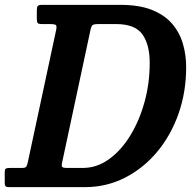

<svg xmlns="http://www.w3.org/2000/svg" viewBox="-60 -770 806 790"><path d="M-40.5 -17.5V-61Q-40.5 -74 -35.8 -76.5Q-31 -79 -18 -79H30.5Q44.5 -79 48 -84.2Q51.5 -89.5 54 -100.5L170.5 -644Q174.5 -662.5 170.2 -666.8Q166 -671 143.5 -671H113.5Q98 -671 94.8 -675.5Q91.5 -680 91.5 -695V-726.5Q91.5 -741 95.5 -745.5Q99.5 -750 113.5 -750H435.5Q513 -750 565 -729.2Q617 -708.5 648 -672.5Q679 -636.5 692.5 -590.2Q706 -544 706 -493.5Q706 -392 674.8 -302.8Q643.5 -213.5 586.8 -145.5Q530 -77.5 454 -38.8Q378 0 289 0H-21.5Q-32 0 -36.2 -3Q-40.5 -6 -40.5 -17.5ZM216.5 -79H281Q338.5 -79 388.5 -115Q438.5 -151 476 -212.2Q513.5 -273.5 534.8 -350.8Q556 -428 556 -511Q556 -587.5 525.5 -629.2Q495 -671 417.5 -671H346Q326.5 -671 321 -666.8Q315.5 -662.5 312 -645.5L195.5 -101Q192.5 -87 196 -83Q199.5 -79 216.5 -79Z"/></svg>

Font: Besley* Narrow Semi
Style: Italic
Weight: 600
Width: 4
Italic angle: -13°
Designer: Owen Earl
Foundry: indestructible type*
Version: Version 3.000; ttfautohint (v1.8.3)